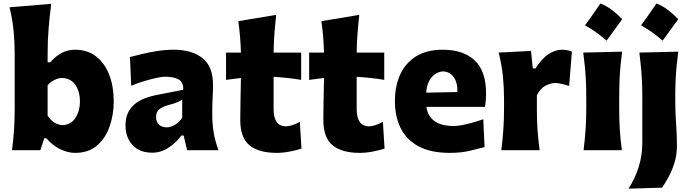

<svg xmlns="http://www.w3.org/2000/svg" viewBox="-20 -873 4010 1116"><path d="M417 15.6Q375 15.6 331.1 -5.1Q287.1 -25.9 249.5 -69.3H237.3L214.4 0H49.8Q57.6 -60.1 61.5 -116.9Q65.4 -173.8 65.4 -244.6V-560.5Q65.4 -629.4 58.8 -695.8Q52.2 -762.2 35.2 -830.6L277.8 -850.6Q269 -783.7 262.9 -711.4Q256.8 -639.2 256.8 -560.5V-510.7H272Q299.8 -543.9 336.4 -564Q373 -584 415 -584Q489.3 -584 539.6 -544.2Q589.8 -504.4 615.5 -436.8Q641.1 -369.1 641.1 -284.7Q641.1 -205.6 616.9 -137.2Q592.8 -68.8 543.2 -26.6Q493.7 15.6 417 15.6ZM342.3 -145.5Q394 -147.9 419.4 -189Q444.8 -230 444.8 -282.7Q444.8 -338.4 419.2 -377.9Q393.6 -417.5 341.8 -419.9Q319.3 -419.4 296.9 -408.4Q274.4 -397.5 256.8 -377.4V-201.2Q289.6 -149.9 342.3 -145.5Z M864.7 14.6Q812.5 14.6 778.1 -6.8Q743.7 -28.3 726.6 -64.2Q709.5 -100.1 709.5 -143.1Q709.5 -191.9 727.3 -223.9Q745.1 -255.9 772.9 -275.4Q800.8 -294.9 830.8 -304.9Q860.8 -314.9 884.8 -319.8L1044.9 -351.1Q1046.9 -394.5 1018.6 -410.9Q990.2 -427.2 936.5 -427.2Q922.9 -427.2 890.4 -420.4Q857.9 -413.6 818.1 -401.6Q778.3 -389.6 742.7 -374.5L735.4 -541.5Q763.2 -548.8 804.4 -558.8Q845.7 -568.8 893.8 -576.4Q941.9 -584 989.7 -584Q1094.7 -584 1156.5 -535.6Q1218.3 -487.3 1218.3 -378.4Q1218.3 -350.6 1216.1 -310.8Q1213.9 -271 1213.9 -240.2V-198.7Q1213.9 -154.8 1221.7 -105Q1229.5 -55.2 1250 0H1067.4L1047.4 -85.4H1034.2Q1007.3 -46.9 961.9 -16.1Q916.5 14.6 864.7 14.6ZM949.7 -132.8Q970.7 -132.8 996.6 -147.5Q1022.5 -162.1 1039.1 -189V-294.4Q1029.8 -287.1 1013.7 -279.8Q997.6 -272.5 957 -261.7Q930.2 -254.9 908.7 -240Q887.2 -225.1 887.2 -192.9Q887.2 -160.6 905.8 -146.7Q924.3 -132.8 949.7 -132.8Z M1587.9 15.6Q1484.9 15.6 1430.7 -28.1Q1376.5 -71.8 1376.5 -177.2Q1376.5 -231 1377.9 -289.6Q1379.4 -348.1 1380.4 -419.9L1293.9 -408.7V-567.4H1380.4Q1378.9 -616.7 1375.2 -660.4Q1371.6 -704.1 1365.2 -750L1585.4 -786.6Q1579.1 -729.5 1575.2 -678.7Q1571.3 -627.9 1570.3 -567.4H1730.5V-408.7Q1690.4 -415.5 1649.9 -419.9Q1609.4 -424.3 1570.3 -426.3V-239.7Q1570.3 -190.4 1587.6 -164.6Q1605 -138.7 1643.1 -138.7Q1658.7 -138.7 1680.4 -146Q1702.1 -153.3 1722.7 -165L1732.4 -9.3Q1709.5 -1.5 1668.2 7.1Q1627 15.6 1587.9 15.6Z M2070.8 15.6Q1967.8 15.6 1913.6 -28.1Q1859.4 -71.8 1859.4 -177.2Q1859.4 -231 1860.8 -289.6Q1862.3 -348.1 1863.3 -419.9L1776.9 -408.7V-567.4H1863.3Q1861.8 -616.7 1858.2 -660.4Q1854.5 -704.1 1848.1 -750L2068.4 -786.6Q2062 -729.5 2058.1 -678.7Q2054.2 -627.9 2053.2 -567.4H2213.4V-408.7Q2173.3 -415.5 2132.8 -419.9Q2092.3 -424.3 2053.2 -426.3V-239.7Q2053.2 -190.4 2070.6 -164.6Q2087.9 -138.7 2126 -138.7Q2141.6 -138.7 2163.3 -146Q2185.1 -153.3 2205.6 -165L2215.3 -9.3Q2192.4 -1.5 2151.1 7.1Q2109.9 15.6 2070.8 15.6Z M2594.7 15.6Q2482.4 15.6 2411.9 -22.9Q2341.3 -61.5 2308.3 -129.4Q2275.4 -197.3 2275.4 -285.2Q2275.4 -372.6 2306.2 -439.9Q2336.9 -507.3 2398.7 -545.7Q2460.4 -584 2553.7 -584Q2672.9 -584 2739 -522Q2805.2 -460 2805.2 -330.1Q2805.2 -306.2 2803.5 -288.1Q2801.8 -270 2799.3 -252H2458.5Q2465.8 -198.7 2504.9 -169.7Q2543.9 -140.6 2619.1 -140.6Q2638.7 -140.6 2667.7 -146.2Q2696.8 -151.9 2729 -160.9Q2761.2 -169.9 2789.1 -180.2L2796.4 -18.1Q2760.7 -8.8 2710.9 3.4Q2661.1 15.6 2594.7 15.6ZM2638.7 -337.9Q2639.6 -394.5 2616.9 -425.3Q2594.2 -456.1 2555.7 -458Q2515.6 -455.6 2488.8 -423.6Q2461.9 -391.6 2457 -334.5Z M2894 0Q2901.4 -60.1 2905.5 -116.9Q2909.7 -173.8 2909.7 -244.6V-300.8Q2909.7 -366.2 2902.8 -432.4Q2896 -498.5 2878.4 -567.4L3066.4 -577.1L3077.1 -475.1H3092.3Q3129.9 -534.2 3169.4 -559.1Q3209 -584 3245.6 -584Q3257.3 -584 3273.4 -581.8Q3289.6 -579.6 3304.2 -572.8L3288.1 -373.5Q3267.1 -380.4 3244.6 -385.5Q3222.2 -390.6 3208 -390.6Q3182.6 -390.6 3152.3 -375.7Q3122.1 -360.8 3100.6 -319.3V-233.9Q3100.6 -171.4 3104.5 -115.7Q3108.4 -60.1 3116.7 0Z M3469.8 -852.6Q3505.2 -839.2 3536.9 -815Q3568.6 -790.8 3596.5 -761.8Q3574.5 -731.2 3551.9 -699.8Q3529.4 -668.4 3505.8 -636.7Q3478.4 -660.8 3447.2 -683.4Q3416.1 -706 3380.6 -725.8Q3404.2 -758.1 3426.3 -789.7Q3448.3 -821.4 3469.8 -852.6ZM3372.1 0Q3379.4 -60.1 3383.5 -116.9Q3387.7 -173.8 3387.7 -244.6V-300.8Q3387.7 -358.9 3385.5 -403.8Q3383.3 -448.7 3379.4 -488Q3375.5 -527.3 3370.1 -567.4L3596.2 -572.8Q3590.8 -532.2 3586.9 -492.2Q3583 -452.1 3581.1 -406Q3579.1 -359.9 3579.1 -300.8V-244.6Q3579.1 -173.8 3582.8 -116.9Q3586.4 -60.1 3594.7 0Z M3795.5 -852.6Q3830.9 -839.2 3862.6 -815Q3894.3 -790.8 3922.2 -761.8Q3900.2 -731.2 3877.6 -699.8Q3855.1 -668.4 3831.4 -636.7Q3804 -660.8 3772.9 -683.4Q3741.7 -706 3706.3 -725.8Q3729.9 -758.1 3752 -789.7Q3774 -821.4 3795.5 -852.6ZM3633.3 223.6Q3672.4 162.6 3692.9 96.2Q3713.4 29.8 3713.4 -44.9V-300.8Q3713.4 -358.9 3711.2 -403.8Q3709 -448.7 3705.1 -488Q3701.2 -527.3 3696.3 -567.4L3922.4 -572.8Q3917 -532.2 3913.1 -492.2Q3909.2 -452.1 3907 -406Q3904.8 -359.9 3904.8 -300.8Q3904.8 -218.3 3909.7 -155Q3914.6 -91.8 3914.6 -24.9Q3914.6 28.3 3900.1 74.2Q3885.7 120.1 3865.7 156.5Q3845.7 192.9 3828.1 217.8Z"/></svg>

Font: Pinar-FD ExtraBold
Style: Regular
Weight: 800
Designer: Amin Abedi
Version: Version 3.000